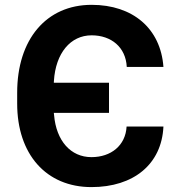

<svg xmlns="http://www.w3.org/2000/svg" viewBox="-20 -757 737 787"><path d="M354.8 9.9C528.1 9.9 642.8 -84.2 649.9 -238.3H498.9C494.7 -160.5 435 -112.9 354.8 -112.9C269.5 -112.9 210.6 -180.4 201.7 -284.8L200.6 -294.4H426.8V-418H200.6L201 -425.4C208.1 -539.1 268.8 -612.2 355.5 -612.2C436.4 -612.2 495.7 -563.2 499.6 -482.6H649.9C638.5 -640.6 524.1 -737.2 355.5 -737.2C169.7 -737.2 50.1 -595.5 50.4 -376.4V-333.1C50.1 -124.6 169.4 9.9 354.8 9.9Z"/></svg>

Font: Margiela Sans
Style: Bold
Weight: 700
Designer: Stefan Endress, Andreas Faust
Version: Version 1.100;FEAKit 1.0